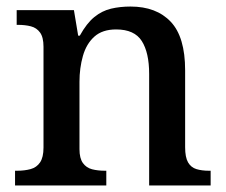

<svg xmlns="http://www.w3.org/2000/svg" viewBox="-20 -567 691 587"><path d="M26 0V-45H32Q55 -45 73.5 -50Q92 -55 102.5 -70.5Q113 -86 113 -116V-424Q113 -453 102.5 -467.5Q92 -482 74.5 -486.5Q57 -491 35 -491H31V-536H206L219 -458H224Q245 -496 268.5 -515Q292 -534 319.5 -540.5Q347 -547 379 -547Q458 -547 502 -500.5Q546 -454 546 -352V-117Q546 -86 555 -70.5Q564 -55 580.5 -50Q597 -45 619 -45H624V0H436V-341Q436 -406 413.5 -441.5Q391 -477 335 -477Q293 -477 268.5 -455Q244 -433 233.5 -396Q223 -359 223 -317V-111Q223 -83 233.5 -68.5Q244 -54 261.5 -49.5Q279 -45 301 -45H305V0Z"/></svg>

Font: Noto Serif Thai Medium
Style: Regular
Weight: 500
Version: Version 2.001